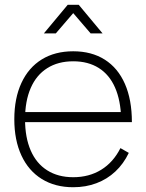

<svg xmlns="http://www.w3.org/2000/svg" viewBox="-20 -770 613 805"><path d="M164 -630 264 -750H310L410 -630H360L287 -715L214 -630ZM287 15Q211 15 155.2 -19.5Q99.5 -54 69.8 -118.2Q40 -182.5 40 -270Q40 -358 69.8 -422.2Q99.5 -486.5 155 -520.8Q210.5 -555 287 -555Q364 -555 419.2 -520Q474.5 -485 503.8 -418.2Q533 -351.5 533 -258H488V-272Q486 -349.5 462.2 -403.2Q438.5 -457 394 -485Q349.5 -513 287 -513Q223.5 -513 178 -484.2Q132.5 -455.5 108.8 -401Q85 -346.5 85 -270Q85 -193.5 108.8 -139Q132.5 -84.5 178 -55.8Q223.5 -27 287 -27Q353.5 -27 404.2 -58.2Q455 -89.5 485 -149L520 -129Q498 -83 463.5 -50.8Q429 -18.5 384.2 -1.8Q339.5 15 287 15ZM67 -258V-300H507V-258Z"/></svg>

Font: Hauora
Style: Regular
Weight: 400
Designer: Wayne Shih
Foundry: WCYS
Version: Version 1.001